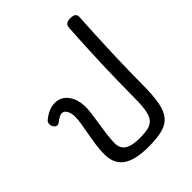

<svg xmlns="http://www.w3.org/2000/svg" viewBox="-245 -1027 1178 1178"><g transform="rotate(-45 344.0 -438.0)"><path d="M351 11Q236 11 181.5 -28Q127 -67 127 -149Q127 -189 133.5 -233.5Q140 -278 148 -321Q155 -356 159.5 -385.5Q164 -415 164 -437Q164 -470 152 -491Q140 -512 121 -512Q111 -512 99 -506Q87 -500 64 -483Q59 -478 50 -478Q38 -478 28.5 -490.5Q19 -503 19 -518Q19 -534 30 -543Q82 -587 135 -587Q188 -587 220 -544Q252 -501 252 -432Q252 -414 248.5 -384Q245 -354 239 -319Q232 -276 226 -230.5Q220 -185 220 -151Q220 -107 252 -86Q284 -65 351 -65Q399 -65 429 -73Q459 -81 475 -103.5Q491 -126 497 -168Q503 -210 503 -277Q503 -336 504.5 -408Q506 -480 508.5 -557.5Q511 -635 515 -710Q519 -785 523 -851Q525 -871 536 -879Q547 -887 572 -887Q617 -887 615 -852Q611 -783 607 -706.5Q603 -630 600.5 -554Q598 -478 596.5 -409.5Q595 -341 595 -287Q595 -196 584.5 -137.5Q574 -79 547.5 -46.5Q521 -14 473.5 -1.5Q426 11 351 11Z"/></g></svg>

Font: Playpen Sans Thai
Style: Regular
Weight: 400
Designer: Sirin Gunkloy, Laura Meseguer, Veronika Burian, José Scaglione
Foundry: TypeTogether
Version: Version 2.000